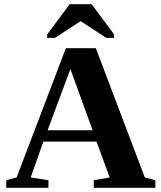

<svg xmlns="http://www.w3.org/2000/svg" viewBox="-20 -888 762 908"><path d="M209 -35.6V0H9.8V-35.6L58.6 -48.8L291.5 -660.2H433.1L665 -48.8L714.8 -35.6V0H423.3V-35.6L499 -48.8L436.5 -218.3H185.1L125 -48.8ZM313 -561.5 205.1 -272H418ZM203.1 -709V-725.1L309.6 -868.2H413.6L519.5 -725.1V-709H482.4L361.3 -788.1L240.2 -709Z"/></svg>

Font: Tinos
Style: Bold
Weight: 700
Designer: Steve Matteson
Foundry: Monotype Imaging Inc.
Version: Version 1.23